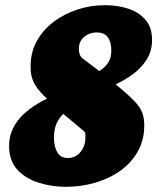

<svg xmlns="http://www.w3.org/2000/svg" viewBox="-20 -700 619 740"><path d="M234 20Q179 20 128.5 4Q78 -12 46.5 -46.5Q15 -81 15 -138Q15 -192 50 -237Q85 -282 161 -320Q130 -347 113.5 -376Q97 -405 98 -446Q98 -498 121.5 -541Q145 -584 185.5 -615Q226 -646 277.5 -663Q329 -680 385 -680Q432 -680 473 -667Q514 -654 540 -624.5Q566 -595 566 -546Q566 -503 545 -470Q524 -437 491.5 -413.5Q459 -390 426 -375Q471 -338 495 -313.5Q519 -289 527.5 -267.5Q536 -246 536 -217Q536 -161 511.5 -117Q487 -73 444.5 -42.5Q402 -12 347.5 4Q293 20 234 20ZM363 -426Q387 -442 398 -460Q409 -478 409 -506Q409 -538 395.5 -556.5Q382 -575 352 -575Q325 -575 304.5 -558Q284 -541 284 -512Q284 -486 298 -475ZM241 -91Q272 -91 290.5 -114.5Q309 -138 309 -167Q309 -175 309 -182Q309 -189 304 -194L224 -261Q205 -242 196.5 -220.5Q188 -199 188 -170Q188 -136 200.5 -113.5Q213 -91 241 -91Z"/></svg>

Font: Sansita Swashed Black
Style: Regular
Weight: 900
Designer: Pablo Cosgaya
Foundry: Omnibus-Type
Version: Version 1.003; ttfautohint (v1.8.3)